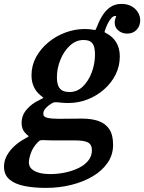

<svg xmlns="http://www.w3.org/2000/svg" viewBox="-88 -678 721 960"><path d="M-68 155Q-68 195.5 -41.2 218.8Q-14.5 242 33 251.8Q80.5 261.5 141.5 261.5Q208 261.5 268.2 246.5Q328.5 231.5 375.8 203.5Q423 175.5 450.2 135.8Q477.5 96 477.5 46Q477.5 -3.5 458.5 -32Q439.5 -60.5 404.8 -72.8Q370 -85 322.5 -85Q312 -85 296.2 -84.8Q280.5 -84.5 263.5 -84.5Q246.5 -84.5 231.8 -84.2Q217 -84 207.5 -84Q172 -84 150.2 -88.5Q128.5 -93 128.5 -109Q128.5 -123.5 139.8 -136.2Q151 -149 166.5 -158.5Q177.5 -166 186 -166.8Q194.5 -167.5 210 -165.5Q220 -164 231.2 -163.5Q242.5 -163 254 -163Q304 -163 350 -181Q396 -199 432.2 -230.8Q468.5 -262.5 489.8 -304.8Q511 -347 511 -395.5Q511 -437 493.2 -466.2Q475.5 -495.5 443 -512Q437 -515 435.5 -516.5Q434 -518 436.5 -525Q447.5 -558 461.5 -578.2Q475.5 -598.5 488.5 -598.5Q493.5 -598.5 492.5 -595Q491.5 -591.5 488.5 -584Q485.5 -576.5 485.5 -564.5Q485.5 -540.5 504 -525.2Q522.5 -510 548 -510Q577 -510 595 -529Q613 -548 613 -576Q613 -598.5 601.2 -617.2Q589.5 -636 568.5 -647.2Q547.5 -658.5 519.5 -658.5Q486 -658.5 462.2 -641.5Q438.5 -624.5 422 -596.8Q405.5 -569 393.5 -537Q391 -530.5 389 -529Q387 -527.5 380 -529Q360.5 -533 336 -533Q286.5 -533 238.8 -515.2Q191 -497.5 152.8 -465.5Q114.5 -433.5 92 -391.8Q69.5 -350 69.5 -301.5Q69.5 -269.5 80.8 -244.8Q92 -220 113 -202.5Q128.5 -190.5 129 -189.2Q129.5 -188 110 -178.5Q70.5 -160 45.2 -130.5Q20 -101 20 -63Q20 -34 36.5 -15Q46 -4 51.5 -0.8Q57 2.5 54 4.8Q51 7 35.5 16Q9 30 -14.5 51Q-38 72 -53 98.5Q-68 125 -68 155ZM100 34Q109 24.5 116 23.2Q123 22 140.5 23Q151 23.5 162.2 23.8Q173.5 24 185 24Q196 24 216 24Q236 24 255.8 24Q275.5 24 286 24Q333 24 352.2 34.5Q371.5 45 371.5 73.5Q371.5 102 354 124.2Q336.5 146.5 306.2 161.5Q276 176.5 238.5 184.5Q201 192.5 161.5 192.5Q135 192.5 111 186.8Q87 181 71.8 168.2Q56.5 155.5 56.5 134Q56.5 114.5 66.8 86.2Q77 58 100 34ZM196.5 -290Q196.5 -336 214 -379.2Q231.5 -422.5 261.8 -450.2Q292 -478 329.5 -478Q357 -478 369 -466.5Q381 -455 384 -438.2Q387 -421.5 387 -406Q387 -360 371 -316.8Q355 -273.5 326.5 -245.8Q298 -218 260.5 -218Q233 -218 219.5 -228Q206 -238 201.2 -254.5Q196.5 -271 196.5 -290Z"/></svg>

Font: Besley SemiBold
Style: Italic
Weight: 600
Italic angle: -13°
Designer: Owen Earl
Foundry: indestructible type*
Version: Version 2.001